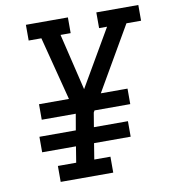

<svg xmlns="http://www.w3.org/2000/svg" viewBox="-82 -806 784 878"><g transform="rotate(-10 309.5 -367.5)"><path d="M129 0V-74H214L226 -148H69V-220H238L251 -295H93V-367H232L156 -662H97V-735H292V-662H245L308 -399L461 -662H424V-735H619V-662H551L380 -367H504V-295H338L333 -286L322 -220H480V-148H310L298 -74H373V0Z"/></g></svg>

Font: Iosevka Slab Extended
Style: Italic
Weight: 400
Width: 7
Italic angle: -9°
Monospace: yes
Designer: Belleve Invis
Foundry: Belleve Invis
Version: Version 11.1.0; ttfautohint (v1.8.3)